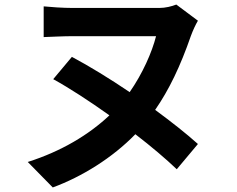

<svg xmlns="http://www.w3.org/2000/svg" viewBox="-20 -758 1040 844"><path d="M755 -738C735 -730 707 -723 680 -723H301C256 -723 201 -727 172 -730V-595C201 -596 260 -599 301 -599H666C648 -528 607 -435 550 -353C463 -412 373 -467 296 -508L214 -410C285 -371 374 -313 461 -251C371 -166 250 -93 102 -46L212 66C340 19 474 -64 575 -168C645 -114 709 -60 757 -14L850 -125C800 -170 734 -222 662 -275C723 -363 773 -467 819 -600C829 -627 840 -650 850 -667Z"/></svg>

Font: Noto Sans CJK KR Bold
Style: Regular
Weight: 700
Designer: Ryoko NISHIZUKA (kana & ideographs); Paul D. Hunt (Latin, Greek & Cyrillic); Wenlong ZHANG (bopomofo); Sandoll Communica
Foundry: Adobe Systems Incorporated
Version: Version 1.004;PS 1.004;hotconv 1.0.82;makeotf.lib2.5.63406